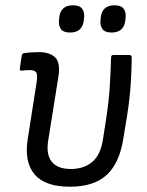

<svg xmlns="http://www.w3.org/2000/svg" viewBox="-20 -695 556 726"><path d="M244 11Q150 11 110.5 -36Q71 -83 85 -170L118 -381Q123 -412 117 -421Q111 -430 93 -430Q87 -430 78.5 -429.5Q70 -429 62 -428Q53 -427 55 -436L62 -484Q63 -489 65 -491Q67 -493 71 -494Q84 -496 98.5 -497Q113 -498 126 -498Q168 -498 188.5 -478Q209 -458 201 -406L162 -162Q154 -110 176 -83Q198 -56 248 -56Q297 -56 328.5 -82.5Q360 -109 369 -166L381 -243Q392 -314 395.5 -374.5Q399 -435 400 -478Q400 -487 409 -487H469Q478 -487 478 -478Q478 -438 474.5 -381.5Q471 -325 461 -260L447 -175Q433 -80 384.5 -34.5Q336 11 244 11ZM402 -572Q377 -572 367.5 -585Q358 -598 360 -619L361 -629Q366 -675 413 -675Q438 -675 447.5 -662Q457 -649 455 -629L454 -619Q449 -572 402 -572ZM245 -572Q220 -572 210.5 -585Q201 -598 203 -619L204 -629Q209 -675 256 -675Q281 -675 290.5 -662Q300 -649 298 -629L297 -619Q292 -572 245 -572Z"/></svg>

Font: Sofia Sans Semi Condensed
Style: Italic
Weight: 400
Italic angle: -9°
Designer: Botio Nikoltchev, Ani Petrova
Foundry: lettersoup
Version: Version 4.101